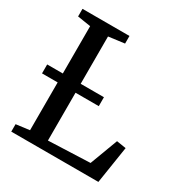

<svg xmlns="http://www.w3.org/2000/svg" viewBox="-172 -874 958 1005"><g transform="rotate(30 307.0 -371.5)"><path d="M36.5 0V-45L118 -55.5V-684.5L38 -697V-743H322V-697L226 -684.5V-55.5L478 -65.5L541 -233.5L598 -224.5L563 0ZM366.5 -398.5V-344.5H23.5V-398.5Z"/></g></svg>

Font: Merriweather 36pt
Style: Regular
Weight: 400
Designer: Eben Sorkin
Foundry: Eben Sorkin
Version: Version 2.100